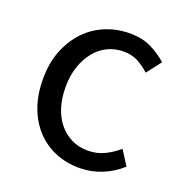

<svg xmlns="http://www.w3.org/2000/svg" viewBox="-108 -652 725 761"><g transform="rotate(20 254.5 -272.0)"><path d="M306 13Q252 13 205.5 -6Q159 -25 124.5 -61.5Q90 -98 70.5 -150.5Q51 -203 51 -271Q51 -339 72.5 -392Q94 -445 130 -482Q166 -519 213.5 -538Q261 -557 313 -557Q367 -557 405 -538Q443 -519 472 -493L425 -432Q401 -454 375 -467.5Q349 -481 316 -481Q279 -481 248 -466Q217 -451 194.5 -423Q172 -395 159 -356.5Q146 -318 146 -271Q146 -224 158 -185.5Q170 -147 192.5 -120Q215 -93 245.5 -78Q276 -63 314 -63Q352 -63 384 -78.5Q416 -94 442 -117L481 -56Q445 -23 400 -5Q355 13 306 13Z"/></g></svg>

Font: SpoqaHanSansJP-Regular
Style: Regular
Weight: 400
Designer: [Source Han Sans]
Ryoko NISHIZUKA  (kana & ideographs); Paul D. Hunt (Latin, Greek & Cyrillic); Wenlong ZHANG  (bopomofo
Foundry: Spoqa (http://bi.spoqa.com)
Version: Version 1.002.20150607